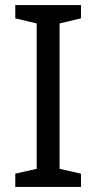

<svg xmlns="http://www.w3.org/2000/svg" viewBox="-20 -734 379 754"><path d="M298 0H40V-52L124 -71V-642L40 -662V-714H298V-662L214 -642V-71L298 -52Z"/></svg>

Font: Noto Sans Gothic
Style: Regular
Weight: 400
Designer: Monotype Design Team
Foundry: Monotype Imaging Inc.
Version: Version 2.001; ttfautohint (v1.8.4.7-5d5b)